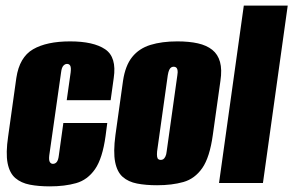

<svg xmlns="http://www.w3.org/2000/svg" viewBox="-20 -650 1042 682"><path d="M157 12Q117 12 86 6Q55 0 34.5 -17.5Q14 -35 7 -70.5Q0 -106 9 -166L38 -373Q49 -447 97.5 -475Q146 -503 229 -503Q312 -503 353.5 -475Q395 -447 384 -373L373 -294H217L231 -393Q233 -410 229.5 -416.5Q226 -423 218 -423Q211 -423 205 -416.5Q199 -410 197 -393L155 -98Q153 -81 157 -74.5Q161 -68 168 -68Q176 -68 181.5 -74.5Q187 -81 189 -98L205 -213H361L355 -167Q344 -87 317.5 -49Q291 -11 250.5 0.5Q210 12 157 12Z M538 8Q498 8 467 2Q436 -4 416 -21.5Q396 -39 389 -74.5Q382 -110 390 -170L417 -363Q425 -417 449.5 -447.5Q474 -478 514.5 -490.5Q555 -503 610 -503Q652 -503 683 -496Q714 -489 734 -473Q754 -457 761.5 -430Q769 -403 763 -363L736 -171Q725 -91 698.5 -53Q672 -15 631.5 -3.5Q591 8 538 8ZM551 -82Q556 -82 560 -84.5Q564 -87 567.5 -94Q571 -101 572 -112L610 -383Q612 -395 610.5 -401.5Q609 -408 605.5 -410.5Q602 -413 597 -413Q592 -413 588 -410.5Q584 -408 581 -401.5Q578 -395 576 -383L538 -112Q537 -101 538 -94Q539 -87 542.5 -84.5Q546 -82 551 -82Z M758 0 846 -630H1002L914 0Z"/></svg>

Font: Alumni Sans Black
Style: Italic
Weight: 900
Italic angle: -8°
Version: Version 1.016